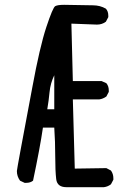

<svg xmlns="http://www.w3.org/2000/svg" viewBox="-20 -778 540 796"><path d="M411 -2H255Q217 -2 213 -35.5Q209 -69 209 -129.5Q209 -190 205 -249H158Q146 -166 117 -29Q106 -20 89 -20H82L63 -29Q50 -47 50 -69Q50 -77 114 -416Q145 -584 172 -665.5Q199 -747 209 -752.5Q219 -758 246 -758L365 -756Q395 -756 419 -742Q429 -731 429 -713V-707L419 -688Q403 -676 382 -676L276 -680L282 -442H401L421 -433Q431 -421 431 -403V-397L421 -378Q407 -368 392 -366H282L290 -79L421 -81L440 -71Q450 -57 450 -39V-33L440 -14Q427 -4 411 -2ZM205 -325V-466Q189 -433 185.5 -396.5Q182 -360 176 -325Z"/></svg>

Font: Xiaolai Mono SC
Style: Regular
Weight: 400
Monospace: yes
Designer: LXGW / Nozomi Seto
Version: Version 3.113;September 30, 2024